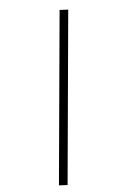

<svg xmlns="http://www.w3.org/2000/svg" viewBox="-140 -793 632 1046"><g transform="rotate(15 176.0 -270.0)"><path d="M307 199 63 -725 108 -739 352 185Z"/></g></svg>

Font: Piazzolla 24pt
Style: Italic
Weight: 400
Italic angle: -11.3°
Designer: Juan Pablo del Peral
Foundry: Huerta Tipografica
Version: Version 2.005